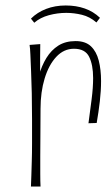

<svg xmlns="http://www.w3.org/2000/svg" viewBox="-20 -681 405 701"><path d="M303 -231Q309 -276 314.5 -318.5Q320 -361 320 -396Q320 -444 305.5 -473.5Q291 -503 250 -503Q213 -503 185.5 -473.5Q158 -444 143 -394.5Q128 -345 128 -284L104 -249Q104 -288 108 -328Q112 -368 122 -404.5Q132 -441 149.5 -469.5Q167 -498 193 -514.5Q219 -531 256 -531Q292 -531 312 -512Q332 -493 340.5 -460Q349 -427 349 -385Q349 -350 344.5 -311Q340 -272 333 -232ZM93 0Q94 -19 94.5 -41Q95 -63 96 -92Q97 -121 97 -158.5Q97 -196 97 -246Q97 -297 96 -341Q95 -385 93.5 -420.5Q92 -456 91 -480.5Q90 -505 88 -517L127 -520Q127 -502 126.5 -471.5Q126 -441 126.5 -395Q127 -349 128 -284Q128 -234 127.5 -190.5Q127 -147 127 -110.5Q127 -74 127 -46.5Q127 -19 128 0ZM105 -598 93 -613Q116 -636 148.5 -648.5Q181 -661 220 -661Q258 -661 289.5 -650Q321 -639 345 -616L332 -599Q308 -620 279 -627Q250 -634 222 -634Q190 -634 158.5 -625.5Q127 -617 105 -598Z"/></svg>

Font: Truculenta Thin
Style: Regular
Weight: 250
Version: Version 1.002